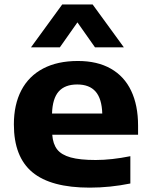

<svg xmlns="http://www.w3.org/2000/svg" viewBox="-20 -828 672 858"><path d="M597 -226H213.5Q216.5 -184.5 235.5 -160.2Q254.5 -136 295.8 -124.5Q337 -113 407.5 -113Q478.5 -113 562.5 -130V-8Q471.5 10.5 381 10.5Q207.5 10.5 124.8 -58.2Q42 -127 42 -272Q42 -360.5 75.2 -424.2Q108.5 -488 172.8 -521.8Q237 -555.5 328 -555.5Q415 -555.5 475.2 -521.2Q535.5 -487 566.2 -422.2Q597 -357.5 597 -266.5ZM212.5 -320.5H437Q435 -387 407.2 -418.8Q379.5 -450.5 325 -450.5Q270 -450.5 242.2 -419Q214.5 -387.5 212.5 -320.5ZM533.5 -616.5H404.5L326 -728L247.5 -616.5H118.5L258 -808H394Z"/></svg>

Font: Encode Sans Expanded
Style: Bold
Weight: 700
Width: 7
Designer: Multiple Designers
Foundry: Impallari Type
Version: Version 2.000